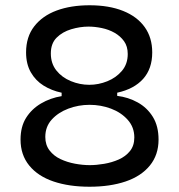

<svg xmlns="http://www.w3.org/2000/svg" viewBox="-20 -694 680 729"><path d="M320 15Q242 15 183 -5Q124 -25 91 -65.5Q58 -106 58 -164Q58 -213 79 -246.5Q100 -280 135.5 -301Q171 -322 214 -329V-335L320 -349L425 -337V-330Q467 -325 503 -305Q539 -285 560.5 -250Q582 -215 582 -164Q582 -106 549 -65.5Q516 -25 457 -5Q398 15 320 15ZM321 -67Q346 -67 375.5 -72Q405 -77 431 -88.5Q457 -100 473.5 -120.5Q490 -141 490 -172Q490 -211 465 -239Q440 -267 401.5 -281.5Q363 -296 320 -296Q278 -296 239.5 -281.5Q201 -267 176.5 -240Q152 -213 152 -174Q152 -144 168 -123Q184 -102 209.5 -90Q235 -78 264.5 -72.5Q294 -67 321 -67ZM319 -372Q354 -372 387.5 -385.5Q421 -399 443 -425Q465 -451 465 -489Q465 -518 451 -537.5Q437 -557 415 -569.5Q393 -582 366.5 -587.5Q340 -593 316 -593Q284 -593 250.5 -583Q217 -573 195 -551Q173 -529 173 -491Q173 -453 194 -426.5Q215 -400 249 -386Q283 -372 319 -372ZM320 -310 214 -326V-342Q176 -350 145.5 -369Q115 -388 97 -419.5Q79 -451 79 -495Q79 -554 110 -594Q141 -634 195 -654Q249 -674 320 -674Q394 -674 447.5 -652.5Q501 -631 529.5 -591Q558 -551 558 -495Q558 -433 523.5 -394.5Q489 -356 425 -342V-328Z"/></svg>

Font: Bricolage Grotesque 96pt ExtraBold
Style: Regular
Weight: 400
Version: Version 1.001;gftools[0.9.33.dev8+g029e19f]